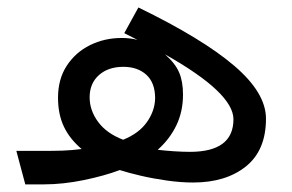

<svg xmlns="http://www.w3.org/2000/svg" viewBox="-20 -484 766 504"><path d="M22.9 -87.9H88.4Q120.6 -87.9 144 -88.6Q167.5 -89.4 194.3 -92.8Q163.1 -119.1 147.7 -151.6Q132.3 -184.1 132.3 -227.5Q132.3 -276.4 155.3 -311.5Q178.2 -346.7 216.3 -365.5Q254.4 -384.3 299.3 -384.3Q321.8 -384.3 340.8 -379.4L306.2 -397L343.3 -464.4Q511.2 -382.8 594.7 -311.5Q678.2 -240.2 678.2 -172.4Q678.2 -89.4 625.5 -47.1Q572.8 -4.9 486.8 -4.9Q454.6 -4.9 418.5 -10Q382.3 -15.1 349.6 -22.7Q316.9 -30.3 294.4 -37.6Q254.4 -22.5 199.7 -11.2Q145 0 94.2 0H46.4ZM413.1 -341.3Q439.9 -317.9 450.2 -293.9Q460.4 -270 460.4 -235.8Q460.4 -191.4 443.1 -155.3Q425.8 -119.1 394 -90.8Q414.1 -88.4 437.3 -86.9Q460.4 -85.4 478.5 -85.4Q592.8 -85.4 592.8 -170.9Q592.8 -240.2 413.1 -341.3ZM303.2 -117.2Q344.7 -133.8 365.7 -163.6Q386.7 -193.4 387.2 -226.1Q387.2 -266.6 364.3 -287.6Q341.3 -308.6 303.7 -308.6Q264.2 -308.6 239.7 -286.9Q215.3 -265.1 215.3 -228.5Q215.3 -194.3 237.5 -164.1Q259.8 -133.8 303.2 -117.2Z"/></svg>

Font: Vazir FD
Style: Regular-FD
Weight: 400
Designer: Saber Rastikerdar
Foundry: Saber Rastikerdar
Version: Version 30.0.0